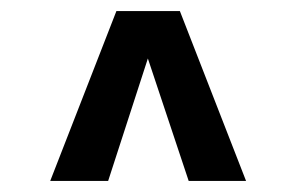

<svg xmlns="http://www.w3.org/2000/svg" viewBox="-20 -707 537 348"><path d="M71 -379 191 -687H306L426 -379H322L248 -601L176 -379Z"/></svg>

Font: Archivo ExtraCondensed
Style: Bold
Weight: 700
Width: 2
Designer: Hector Gatti
Foundry: Omnibus-Type
Version: Version 2.001